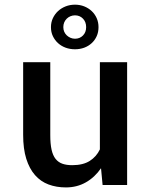

<svg xmlns="http://www.w3.org/2000/svg" viewBox="-20 -796 640 826"><path d="M414.6 -72.3Q387.7 -33.2 349.4 -11.5Q311 10.3 263.7 10.3Q222.7 10.3 188.7 -2.4Q154.8 -15.1 130.6 -42.7Q106.4 -70.3 93 -113Q79.6 -155.8 79.6 -215.8V-528.3H196.3V-214.8Q196.3 -176.8 201.9 -151.9Q207.5 -127 219.2 -112.3Q231 -97.7 248.5 -91.6Q266.1 -85.4 290.5 -85.4Q337.4 -85.4 366.2 -103.8Q395 -122.1 409.7 -153.3V-528.3H526.9V0H421.4ZM199.2 -679.2Q199.2 -700.2 207.5 -717.8Q215.8 -735.4 229.7 -748.3Q243.7 -761.2 262.5 -768.6Q281.2 -775.9 302.7 -775.9Q323.7 -775.9 342.3 -768.6Q360.8 -761.2 374.5 -748.3Q388.2 -735.4 396 -717.8Q403.8 -700.2 403.8 -679.2Q403.8 -657.7 396 -640.4Q388.2 -623 374.5 -610.4Q360.8 -597.7 342.3 -590.8Q323.7 -584 302.7 -584Q281.2 -584 262.5 -590.8Q243.7 -597.7 229.7 -610.4Q215.8 -623 207.5 -640.4Q199.2 -657.7 199.2 -679.2ZM252.4 -679.2Q252.4 -668.5 256.3 -659.4Q260.3 -650.4 267.3 -643.8Q274.4 -637.2 283.4 -633.3Q292.5 -629.4 302.7 -629.4Q323.2 -629.4 336.9 -643.3Q350.6 -657.2 350.6 -679.2Q350.6 -701.7 336.9 -715.8Q323.2 -730 302.7 -730Q292.5 -730 283.4 -726.3Q274.4 -722.7 267.3 -715.8Q260.3 -709 256.3 -699.7Q252.4 -690.4 252.4 -679.2Z"/></svg>

Font: Roboto Mono
Style: Regular
Weight: 500
Designer: Google
Version: Version 2.000986; 2015; ttfautohint (v1.3)